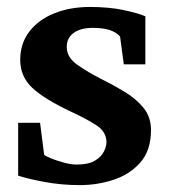

<svg xmlns="http://www.w3.org/2000/svg" viewBox="-20 -520 485 552"><path d="M397.9 -335H335.9L325.2 -415Q303.7 -439.9 247.1 -439.9Q211.9 -439.9 191.9 -425.5Q171.9 -411.1 171.9 -384.8Q171.9 -355 202.6 -333.5Q233.4 -312 272.9 -292Q306.6 -275.4 339.1 -255.6Q371.6 -235.8 392.8 -209.7Q414.1 -183.6 414.1 -146Q414.1 -87.9 383.8 -53.2Q353.5 -18.6 306.6 -3.2Q259.8 12.2 210 12.2Q156.2 12.2 107.2 2.9Q58.1 -6.3 32.2 -15.1V-167H95.2L106.9 -75.2Q108.4 -72.3 125 -65.4Q141.6 -58.6 162.8 -52.7Q184.1 -46.9 200.2 -46.9Q234.4 -46.9 252.9 -58.1Q271.5 -69.3 278.8 -84.5Q286.1 -99.6 286.1 -110.8Q286.1 -141.1 257.1 -159.9Q228 -178.7 182.6 -199.7Q107.9 -234.9 73 -267.3Q38.1 -299.8 38.1 -348.1Q38.1 -394.5 64 -428.7Q89.8 -462.9 135.3 -481.4Q180.7 -500 238.8 -500Q293 -500 335.7 -491Q378.4 -481.9 397.9 -473.1Z"/></svg>

Font: Charis
Style: Bold
Weight: 700
Designer: Walt Agee, Miriam Martin, Annie Olsen, Victor Gaultney, Lorna Priest, Alan Ward, Bob Hallissy, Martin Hosken, Sharon Cor
Foundry: SIL Global
Version: Version 7.000